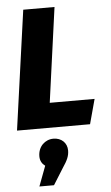

<svg xmlns="http://www.w3.org/2000/svg" viewBox="-66 -737 641 1113"><g transform="rotate(-5 255.0 -180.5)"><path d="M295 -695H113L16 0H441L480 -144H219ZM222 65C173 65 132 103 132 160C132 186 143 204 161 217L117 334H202L262 238C289 198 301 173 301 140C301 96 268 65 222 65Z"/></g></svg>

Font: Fira Sans ExtraBold
Style: Italic
Weight: 800
Italic angle: -8°
Designer: bBox Type GmbH & Carrois Corporate GbR & Edenspiekermann AG
Foundry: bBox Type GmbH & Carrois Corporate GbR & Edenspiekermann AG
Version: Version 4.301;PS 004.301;hotconv 1.0.88;makeotf.lib2.5.64775